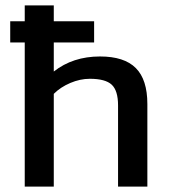

<svg xmlns="http://www.w3.org/2000/svg" viewBox="-20 -694 627 714"><path d="M72 -536H18V-615H72V-674H180V-615H330V-536H180V-428Q251 -484 352 -484Q442 -484 485 -441Q528 -398 528 -307V0H419V-302Q419 -357 395.5 -379Q372 -401 314 -401Q278 -401 241.5 -385.5Q205 -370 180 -345V0H72Z"/></svg>

Font: Kanit
Style: Regular
Weight: 400
Designer: Katatrad Team
Foundry: Cadson Demak
Version: Version 1.001